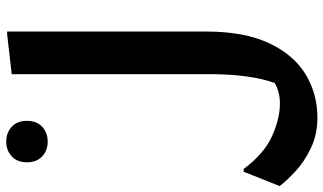

<svg xmlns="http://www.w3.org/2000/svg" viewBox="-274 -568 1061 630"><g transform="rotate(-90 257.0 -252.5)"><path d="M18 16Q68 83 125.5 109Q183 135 233 135Q271 135 300 118Q314 81 321.5 26.5Q329 -28 329 -85V-745L459 -760H469V-107Q469 18 431 99Q393 180 329 219Q265 258 186 258Q132 258 87.5 237Q43 216 11.5 187Q-20 158 -38 134L9 16ZM108 -627Q79 -627 59.5 -645Q40 -663 40 -695Q40 -727 59.5 -745Q79 -763 108 -763Q137 -763 156.5 -745Q176 -727 176 -695Q176 -663 156.5 -645Q137 -627 108 -627Z"/></g></svg>

Font: Kufam SemiBold
Style: Regular
Weight: 600
Designer: Wael Morcos, Artur Schmal
Foundry: Original Type
Version: Version 1.300; ttfautohint (v1.8.3)